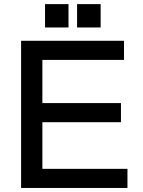

<svg xmlns="http://www.w3.org/2000/svg" viewBox="-20 -931 707 951"><path d="M189.9 -325.7V-94.7H611.3V0H84.5V-729H594.2V-634.3H189.9V-420.4H579.1V-325.7ZM319.3 -910.6V-794.9H203.1V-910.6ZM478.5 -910.6V-794.9H361.8V-910.6Z"/></svg>

Font: SolaimanLipi
Style: Bold
Weight: 700
Designer: Solaiman Karim
Foundry: Al Mamun Sumon
Version: Version 2.000